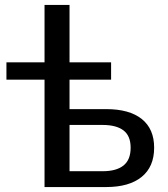

<svg xmlns="http://www.w3.org/2000/svg" viewBox="-20 -756 680 776"><path d="M160 0V-434H6V-504H160V-736H261V-504H429V-434H261V-315H409Q503 -315 553 -275Q603 -235 603 -159Q603 -82 552.5 -41Q502 0 409 0ZM261 -64H395Q450 -64 479 -87Q508 -110 508 -159Q508 -207 479 -229Q450 -251 395 -251H261Z"/></svg>

Font: Mulish SemiBold
Style: Regular
Weight: 600
Designer: Vernon Adams
Foundry: Vernon Adams
Version: Version 3.603; ttfautohint (v1.8.3)